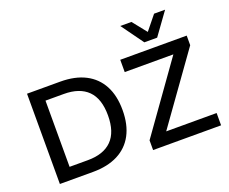

<svg xmlns="http://www.w3.org/2000/svg" viewBox="-144 -1174 1682 1409"><g transform="rotate(-20 697.0 -469.0)"><path d="M99 0V-705H358Q473 -705 553 -664Q633 -623 675 -544.5Q717 -466 717 -353Q717 -240 675 -161Q633 -82 552.5 -41Q472 0 358 0ZM209 -94H352Q475 -94 539 -158.5Q603 -223 603 -353Q603 -483 539 -547Q475 -611 352 -611H209ZM827 0V-76L1239 -654L1249 -609H827V-705H1346V-630L932 -51L923 -96H1358V0ZM1037 -765 912 -938H999L1087 -828L1176 -938H1262L1137 -765Z"/></g></svg>

Font: Nunito Sans 8pt SemiBold
Style: Regular
Weight: 600
Version: Version 3.101;gftools[0.9.27]